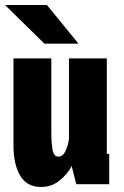

<svg xmlns="http://www.w3.org/2000/svg" viewBox="-21 -732 491 763"><path d="M142.5 11Q85.5 11 59 -34.2Q32.5 -79.5 32.5 -156V-500H183V-207Q183 -165 187.8 -137.2Q192.5 -109.5 211.5 -109.5Q229.5 -109.5 240.2 -133.8Q251 -158 253 -181V-500H403.5V-120.5H413V0H282L264 -72Q245.5 -38 214.5 -13.5Q183.5 11 142.5 11ZM155.5 -558.5 -1 -712H165.5L291 -558.5Z"/></svg>

Font: Trispace Condensed
Style: Bold
Weight: 700
Width: 3
Designer: Tyler Finck
Foundry: Etcetera Type Company
Version: Version 1.210; ttfautohint (v1.8.3)